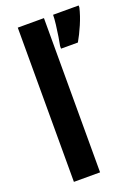

<svg xmlns="http://www.w3.org/2000/svg" viewBox="-145 -824 649 889"><g transform="rotate(-20 180.0 -380.0)"><path d="M189 0H60V-760H189ZM360 -750Q351 -712 333.5 -671.5Q316 -631 298 -600H215V-613Q218 -627 222.5 -655Q227 -683 230.5 -712.5Q234 -742 234 -760H360Z"/></g></svg>

Font: Noto Sans Gujarati ExtraCondensed
Style: Bold
Weight: 700
Width: 2
Designer: Jelle Bosma - Monotype Design Team, Universal Thirst
Foundry: Monotype Imaging Inc.
Version: Version 2.106; ttfautohint (v1.8.4.7-5d5b)